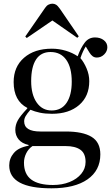

<svg xmlns="http://www.w3.org/2000/svg" viewBox="-20 -791 602 1041"><path d="M125 -585 117 -593 225 -749Q233 -761 243.5 -766Q254 -771 264 -771Q275 -771 284 -765.5Q293 -760 305 -743L407 -594L399 -586L264 -680ZM259 230Q30 230 30 106Q30 68 55 38.5Q80 9 135 -1V-5Q99 -13 81 -35Q63 -57 63 -87Q63 -114 76.5 -138.5Q90 -163 128 -203V-206Q54 -244 54 -346Q54 -429 110.5 -478Q167 -527 261 -527Q300 -527 336.5 -516Q373 -505 401 -486Q418 -532 439.5 -560Q461 -588 495 -588Q524 -588 543 -573Q562 -558 562 -535Q562 -513 545 -496Q528 -479 505 -479Q492 -479 482.5 -486Q473 -493 465 -506L445 -539Q429 -514 416 -476Q435 -454 449.5 -420Q464 -386 464 -351Q464 -269 409 -221.5Q354 -174 262 -174Q225 -174 196.5 -180Q168 -186 145 -196Q126 -174 118.5 -160.5Q111 -147 111 -133Q111 -78 199 -78H337Q429 -78 476.5 -49Q524 -20 524 46Q524 133 454.5 181.5Q385 230 259 230ZM260 -192Q313 -192 341 -233.5Q369 -275 369 -348Q369 -425 339 -467Q309 -509 254 -509Q202 -509 175.5 -468.5Q149 -428 149 -351Q149 -278 179 -235Q209 -192 260 -192ZM267 212Q317 212 357 196Q397 180 420.5 151.5Q444 123 444 87Q444 41 416 21Q388 1 336 1H156Q134 16 122 40.5Q110 65 110 91Q110 153 149.5 182.5Q189 212 267 212Z"/></svg>

Font: Literata 72pt
Style: Regular
Weight: 400
Designer: Latin by Veronika Burian and Jose Scaglione. Greek by Irene Vlachou. Cyrillic by Vera Evstafieva.
Foundry: TypeTogether
Version: Version 3.002